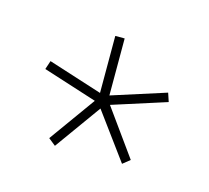

<svg xmlns="http://www.w3.org/2000/svg" viewBox="-42 -907 280 257"><g transform="rotate(15 97.5 -778.5)"><path d="M91 -860H104V-781L179 -805L183 -793L108 -769L154 -705L144 -697L97 -761L51 -697L41 -705L87 -769L12 -793L16 -805L91 -781Z"/></g></svg>

Font: Spartan MB
Style: Regular
Weight: 250
Designer: Matt Bailey
Foundry: Matt Bailey
Version: Version 1.000